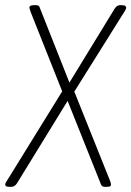

<svg xmlns="http://www.w3.org/2000/svg" viewBox="-27 -722 509 744"><path d="M11 2Q-1 2 -4 -1Q-7 -4 -7 -7Q-7 -11 -2 -19Q3 -27 7 -33L214 -368L92 -675Q91 -679 89 -684.5Q87 -690 87 -693Q87 -702 105 -702H112Q123 -702 126 -695L242 -402L417 -688Q426 -702 438 -702H444Q456 -702 459 -698.5Q462 -695 462 -692Q462 -688 457.5 -680.5Q453 -673 449 -667L261 -367L398 -25Q403 -13 403 -8Q403 -1 398.5 0.5Q394 2 386 2H380Q367 2 364 -8L235 -331L39 -12Q30 2 17 2Z"/></svg>

Font: Asap Condensed Condensed Thin
Style: Italic
Weight: 100
Width: 3
Italic angle: -6°
Designer: Pablo Cosgaya
Foundry: Omnibus-Type
Version: Version 3.001; ttfautohint (v1.8.4.7-5d5b)